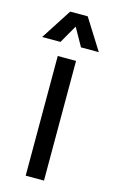

<svg xmlns="http://www.w3.org/2000/svg" viewBox="-117 -707 442 750"><g transform="rotate(15 104.5 -332.0)"><path d="M106 -613 64 -540H-10L70 -664H141L219 -540H147ZM68 -484H142V0H68Z"/></g></svg>

Font: Pragati Narrow
Style: Regular
Weight: 400
Designer: Hector Gatti, Marcela Romero, Pablo Cosgaya and Nicolas Silva
Foundry: Omnibus-Type
Version: Version 1.010; ttfautohint (v1.3)